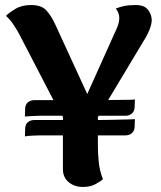

<svg xmlns="http://www.w3.org/2000/svg" viewBox="-20 -728 639 763"><path d="M79 -186 80 -218Q81 -235 91.5 -243Q102 -251 116 -251H343Q346 -251 363.5 -251Q381 -251 405.5 -251.5Q430 -252 454 -252.5Q478 -253 495.5 -253.5Q513 -254 516 -255L515 -223Q514 -207 503.5 -198.5Q493 -190 479 -190H139Q129 -190 109 -189Q89 -188 79 -186ZM79 -265 80 -297Q81 -314 91.5 -322Q102 -330 116 -330H343Q346 -330 363.5 -330Q381 -330 405.5 -330.5Q430 -331 454 -331Q478 -331 495.5 -331.5Q513 -332 516 -333L515 -301Q514 -285 503.5 -276.5Q493 -268 479 -268H139Q129 -268 109 -267Q89 -266 79 -265ZM288 -230Q265 -230 250 -242Q235 -254 225 -271.5Q215 -289 206 -304L55 -595Q48 -608 35 -628Q22 -648 4 -665Q14 -676 40 -692Q66 -708 103 -708Q145 -708 164.5 -686.5Q184 -665 200 -630L348 -308L292 -277L443 -613Q454 -636 454 -657Q454 -668 450 -677.5Q446 -687 440 -694Q455 -700 473 -704Q491 -708 519 -708Q553 -708 567.5 -690Q582 -672 583 -649Q583 -632 573.5 -608.5Q564 -585 550 -564L361 -249ZM369 -310V-146Q369 -118 372.5 -83.5Q376 -49 389 -16Q381 -8 360 3.5Q339 15 310 15Q276 15 253 -4Q230 -23 230 -56V-284Z"/></svg>

Font: Arima Thin
Style: Regular
Weight: 100
Designer: Joana Correia and Natanael Gama
Foundry: NDISCOVER
Version: Version 1.101;gftools[0.9.23]